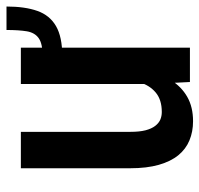

<svg xmlns="http://www.w3.org/2000/svg" viewBox="-32 -582 623 600"><g transform="rotate(-90 280.0 -281.5)"><path d="M486.8 -573.2H560.1Q560.1 -515.6 546.4 -476.8Q532.7 -438 499 -418.5Q465.3 -398.9 405.3 -398.9L405.8 -460.4Q444.3 -460.4 461.4 -472.7Q478.5 -484.9 482.7 -509.8Q486.8 -534.7 486.8 -573.2ZM317.9 -124.5V-528.3H431.6V0H324.2ZM334 -234.9 370.1 -235.8Q370.1 -182.6 360.4 -137.7Q350.6 -92.8 330.3 -59.8Q310.1 -26.9 278.1 -8.5Q246.1 9.8 201.7 9.8Q168.9 9.8 141.8 -1.5Q114.7 -12.7 95.5 -36.1Q76.2 -59.6 65.4 -97.2Q54.7 -134.8 54.7 -187V-528.3H168.5V-186Q168.5 -157.7 173.3 -138.9Q178.2 -120.1 187 -108.6Q195.8 -97.2 206.8 -92.5Q217.8 -87.9 230.5 -87.9Q269 -87.9 291.7 -107.2Q314.5 -126.5 324.2 -159.7Q334 -192.9 334 -234.9Z"/></g></svg>

Font: Roboto Condensed Medium
Style: Regular
Weight: 500
Designer: Christian Robertson
Foundry: Google
Version: Version 3.0